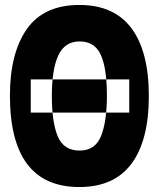

<svg xmlns="http://www.w3.org/2000/svg" viewBox="-20 -745 640 774"><path d="M104 -291V-425H501V-291ZM300 9Q440 9 510 -85Q580 -179 580 -358Q580 -537 510 -631Q440 -725 300 -725Q156 -725 88 -627.5Q20 -530 20 -360Q20 9 300 9ZM301 -138Q237 -138 213 -195Q189 -252 189 -358Q189 -465 215 -521.5Q241 -578 301 -578Q362 -578 386.5 -523.5Q411 -469 411 -359Q411 -256 387.5 -197Q364 -138 301 -138Z"/></svg>

Font: Noto Sans Mono Extra
Style: Regular
Weight: 800
Designer: Monotype Design Team
Foundry: Monotype Imaging Inc.
Version: Version 1.900